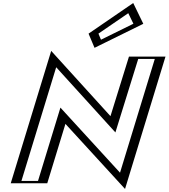

<svg xmlns="http://www.w3.org/2000/svg" viewBox="-20 -1194 1098 1251"><path d="M579.4 -976 611.9 -899 892 -1037 836.2 -1152ZM75 0 327.2 -825 713.3 -400 845.2 -825H1033.2L781 0L392.6 -424L263 0ZM598.9 -973.7 827.6 -1130.4 870.8 -1041.3 622.1 -918.8ZM94.6 -15 332.5 -793.2 718.5 -368.3 855.6 -810H1013.6L775.7 -31.7L387.3 -455.7L252.6 -15ZM598.9 -973.7 622.1 -918.8 870.8 -1041.3 827.6 -1130.4ZM94.6 -15H252.6L387.3 -455.7L775.7 -31.7L1013.6 -810H855.6L718.5 -368.3L332.5 -793.2ZM579.4 -976 836.2 -1152 892 -1037 611.9 -899ZM392.6 -424 781 0 1033.2 -825H845.2L713.3 -400L327.2 -825L75 0H263ZM621.3 -974.9 815.8 -1108.1 849.2 -1039.3 638 -935.3ZM119.6 -15 346.1 -755.9 731.9 -331.1 880.6 -810H988.6L762 -68.8L373.7 -492.8L227.6 -15ZM557 -974.8 595.9 -882.4 913.7 -1038.9 848 -1174.3ZM50 0H288L406.3 -386.9L794.7 37.1L1058.2 -825H820.2L699.8 -437.2L313.6 -862.4Z"/></svg>

Font: Hussar Outliner
Style: Obl
Weight: 700
Foundry: Cannot Into Space Fonts
Version: Version 0.92